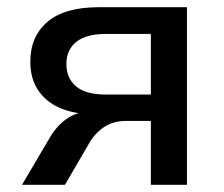

<svg xmlns="http://www.w3.org/2000/svg" viewBox="-20 -512 621 532"><path d="M41 0 117 -129Q136 -162 163 -181.5Q190 -201 218 -201H230V-196Q181 -197 143.5 -214Q106 -231 85 -263Q64 -295 64 -341Q64 -411 111.5 -451.5Q159 -492 253 -492H498V0H398V-177H330Q294 -177 268.5 -160Q243 -143 227 -115L160 0ZM274 -250H398V-418H274Q219 -418 191.5 -396Q164 -374 164 -335Q164 -295 191 -272.5Q218 -250 274 -250Z"/></svg>

Font: NunitoSans_10ptSemiBold
Style: Regular
Weight: 600
Designer: Vernon Adams
Foundry: Vernon Adams
Version: Version 3.101;gftools[0.9.27]